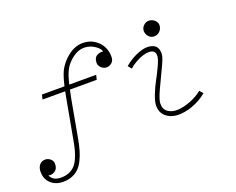

<svg xmlns="http://www.w3.org/2000/svg" viewBox="-131 -813 1451 1182"><g transform="rotate(-20 594.0 -222.0)"><path d="M502.9 -602.5Q546.9 -602.1 579.6 -579.8Q612.3 -557.6 627 -525.9Q641.6 -494.1 640.1 -460Q639.6 -437.5 625.5 -424.8Q611.3 -412.1 593.3 -411.1Q573.2 -410.2 556.9 -424.8Q540.5 -439.5 541 -459Q541.5 -492.2 564 -503.7Q586.4 -515.1 602.5 -509.8Q601.1 -528.3 571 -549.6Q541 -570.8 503.9 -572.3Q451.7 -574.2 401.9 -525.4Q377.9 -502 364.3 -473.4Q350.6 -444.8 337.4 -390.1H513.7L506.3 -359.9H330.6Q320.8 -313 319.3 -304.7Q315.4 -286.1 274.9 -60.1Q267.1 -17.1 257.6 15.4Q248 47.9 233.9 75.9Q219.7 104 201.4 121.6Q183.1 139.2 157.5 149.4Q131.8 159.7 99.6 159.7Q50.3 160.2 18.3 130.6Q-13.7 101.1 -12.2 50.3Q-11.2 25.4 2.2 9.3Q15.6 -6.8 38.6 -7.3Q55.7 -7.8 71.8 4.4Q87.9 16.6 88.4 37.1Q88.9 70.3 67.4 84Q45.9 97.7 25.4 91.3Q42.5 132.3 99.6 130.9Q127.9 129.9 149.7 120.4Q171.4 110.8 186 95.5Q200.7 80.1 212.2 54.9Q223.6 29.8 230.7 3.7Q237.8 -22.5 244.6 -60.1L289.1 -304.7Q291.5 -320.3 299.8 -359.9H151.4L158.2 -390.1H306.2Q320.3 -452.1 336.4 -484.9Q352.5 -517.6 382.8 -547.4Q439.5 -603 502.9 -602.5ZM932.6 -490.2Q911.6 -489.3 897 -504.6Q882.3 -520 881.3 -541Q880.4 -561.5 895.8 -577.1Q911.1 -592.8 932.6 -592.3Q953.6 -591.8 970 -576.4Q986.3 -561 984.4 -541Q982.9 -520.5 968.8 -505.9Q954.6 -491.2 932.6 -490.2ZM1076.2 -80.6 1095.7 -57.6Q1052.2 -21.5 999.3 -2.7Q946.3 16.1 901.6 14.4Q856.9 12.7 826.4 -12.7Q795.9 -38.1 795.4 -84Q795.4 -110.8 812.3 -153.8Q829.1 -196.8 849.6 -234.1Q870.1 -271.5 887.9 -310.3Q905.8 -349.1 907.2 -368.2Q910.2 -409.2 868.2 -410.6Q827.6 -411.6 774.4 -380.9Q749 -366.2 733.4 -350.6L714.4 -374Q758.8 -412.1 811 -431.4Q863.3 -450.7 901.4 -437Q939.5 -423.3 937 -370.6Q936 -350.1 908 -291.7Q879.9 -233.4 852.1 -173.3Q824.2 -113.3 824.2 -87.4Q823.7 -50.3 849.9 -32.2Q876 -14.2 914.3 -16.1Q952.6 -18.1 996.8 -35.2Q1041 -52.2 1076.2 -80.6Z"/></g></svg>

Font: Compagnon Light Italic
Style: Regular
Weight: 400
Italic angle: -12°
Designer: Valentin Papon
Foundry: Velvetyne Type Foundry
Version: Version 1.000;PS 001.000;hotconv 1.0.88;makeotf.lib2.5.64775